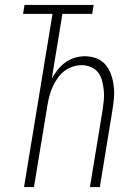

<svg xmlns="http://www.w3.org/2000/svg" viewBox="-20 -755 540 775"><path d="M77 0 192 -699H73L79 -735H358L352 -699H232L189 -438Q199 -456 213 -473.5Q227 -491 244.5 -503.5Q262 -516 282.5 -522Q303 -528 323 -528Q348 -528 370.5 -519Q393 -510 407.5 -492Q422 -474 429.5 -451Q437 -428 439.5 -404Q442 -380 439.5 -355Q437 -330 433 -305L383 0H343L394 -310Q397 -330 399 -350Q401 -370 399 -389.5Q397 -409 392.5 -427.5Q388 -446 377 -461Q366 -476 348 -484Q330 -492 310 -492Q292 -492 273.5 -486Q255 -480 239.5 -468Q224 -456 212.5 -439.5Q201 -423 193 -405.5Q185 -388 180 -369.5Q175 -351 172 -333L117 0Z"/></svg>

Font: Iosevka Term Curly XLt Obl
Style: Regular
Weight: 200
Italic angle: -9°
Designer: Belleve Invis
Foundry: Belleve Invis
Version: Version 32.3.0